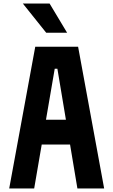

<svg xmlns="http://www.w3.org/2000/svg" viewBox="-20 -1064 640 1084"><path d="M32 0 179 -800H421L568 0H417L304 -676H289L173 0ZM140 -248V-388H459V-248ZM359 -879H241L109 -1044H260Z"/></svg>

Font: Martian Mono Condensed SemiBold
Style: Regular
Weight: 600
Width: 3
Designer: Roman Shamin
Foundry: Evil Martians
Version: Version 1.000